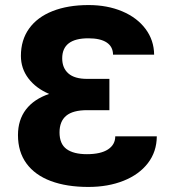

<svg xmlns="http://www.w3.org/2000/svg" viewBox="-20 -737 699 767"><path d="M176.3 -361.8Q123.5 -384.3 93.5 -423.8Q63.5 -463.4 63.5 -513.7Q63.5 -577.1 96.2 -622.8Q128.9 -668.5 189.9 -692.6Q251 -716.8 334 -716.8Q408.7 -716.8 468.3 -691.7Q527.8 -666.5 561.5 -621.3Q595.2 -576.2 595.7 -518.6H431.6Q431.2 -550.8 406 -567.4Q380.9 -584 333 -584Q228.5 -584 228.5 -503.9Q228.5 -465.3 253.2 -443.6Q277.8 -421.9 328.1 -421.9H417V-296.9H328.1Q271.5 -296.9 244.6 -274.7Q217.8 -252.4 217.8 -208Q217.8 -162.1 245.8 -141.6Q273.9 -121.1 327.1 -121.1Q382.3 -121.1 411.4 -140.1Q440.4 -159.2 440.4 -192.4H606.4Q606 -130.9 570.8 -85.2Q535.6 -39.6 473.6 -14.9Q411.6 9.8 333 9.8Q246.1 9.8 182.9 -13.9Q119.6 -37.6 85.7 -84Q51.8 -130.4 51.8 -197.3Q51.8 -257.8 83.7 -299.6Q115.7 -341.3 176.3 -361.8Z"/></svg>

Font: Pretendard JP ExtraBold
Style: Regular
Weight: 800
Designer: Base glyphs from Inter by Rasmus Andersson; Hangeul glyphs from Noto Sans CJK(Source Han Sans) by Jang Soo-young and Kan
Foundry: Kil Hyung-jin
Version: Version 1.309